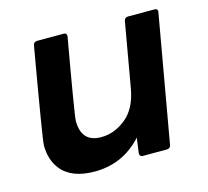

<svg xmlns="http://www.w3.org/2000/svg" viewBox="-82 -613 779 718"><g transform="rotate(-15 307.0 -254.0)"><path d="M201 10Q111 10 71 -41Q42 -78 42 -134Q42 -155 103 -505Q105 -517 118 -518H222Q233 -518 233 -507V-505Q181 -211 181 -191Q181 -108 258 -108Q309 -108 353.5 -144Q398 -180 411 -254L455 -505Q457 -517 470 -518H574Q585 -518 585 -507L498 -13Q496 -1 483 0H389Q377 0 377 -13L385 -72Q311 10 201 10Z"/></g></svg>

Font: YamahaIndonesia935. App
Style: Bold Italic
Weight: 700
Italic angle: -10°
Designer: Dalton Maag Ltd
Foundry: Dalton Maag Ltd
Version: Version 1.002; January 01, 2024; Regular/Italic